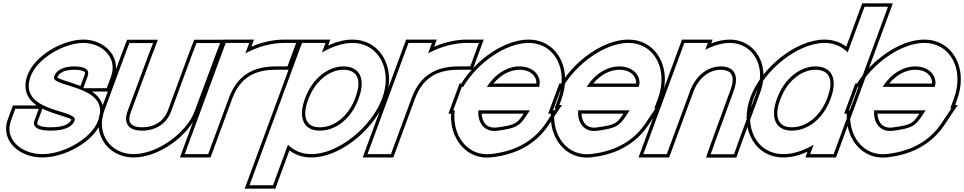

<svg xmlns="http://www.w3.org/2000/svg" viewBox="-20 -869 5750 1145"><path d="M642.3 -413 616.5 -343H476.5L502.3 -413C516 -450 495.1 -472 424.4 -473C354.4 -473 317 -450 302.3 -413C277.2 -345 647 -366 565.3 -150C525.5 -42 359.2 51 231.6 50C104.6 50 5.1 -41 45.3 -150L71.1 -220H211.1L185.3 -150C172.4 -115 199.8 -89 283.2 -90C367.2 -90 412 -114 425.3 -150C450.4 -218 83.9 -195 162.3 -413C201.8 -520 359.7 -612 476.1 -613C594.1 -613 681.8 -520 642.3 -413ZM528.6 -323H630.4L661.1 -406.1C668.4 -425.9 671.9 -445.5 671.9 -464.6C671.9 -562 582.6 -633 476 -633C351.8 -631.9 187 -537.7 143.5 -419.8C112.5 -333.7 146.5 -275.4 199.2 -240H57.2L26.6 -156.9C19.6 -138.2 16.3 -119.6 16.3 -101.6C16.2 0.1 117.6 70 231.5 70C366.2 71.1 540.1 -23.9 584.1 -143C616.5 -228.9 582 -287.6 528.6 -323ZM232.8 -221C305.6 -186.1 392.1 -169.4 406.1 -155.7C396.8 -132.8 363.7 -110 283.1 -110C254.1 -109.7 233.5 -112.8 220.6 -117.5C199.7 -125.1 199.7 -131.3 204.1 -143.1ZM460.1 -356.5C396.5 -380.5 332.9 -396.1 321.6 -407.3C333.1 -433.8 360 -453 424.3 -453C445.9 -452.7 462.1 -450.1 471.8 -446.6C488.5 -440.6 489.8 -436.8 483.5 -419.9Z M725.2 -543 751.7 -612H892.7L865.9 -542L741.3 -207C714.4 -134 745.8 -89 828.2 -90C911.2 -90 975.4 -134 1001 -206L1001.3 -207L1125.2 -543L1151.7 -612H1292.7L1265.9 -542L1141.3 -207C1092.3 -74 915.2 51 776.6 50C638.6 50 552.6 -72 601 -206L601.3 -207ZM706.5 -550 582.2 -212.9C572.2 -185.2 567.4 -157.9 567.4 -131.6C567.2 -18.9 654.6 70 776.5 70C924.9 71.1 1107.8 -58.4 1160.1 -200L1284.6 -534.9L1321.8 -632H1137.9L1106.5 -550L982.2 -212.8C959.5 -148.8 903.8 -110 828.1 -110C809.3 -109.8 794.6 -112.1 783.4 -116.2C753.5 -127.1 741.9 -150.7 760.1 -200L884.6 -534.9L921.8 -632H737.9Z M1443.2 -550.9C1517.3 -591 1598.8 -613 1676.1 -613H1746.1L1694.4 -473H1624.4C1487.3 -473 1395 -417.6 1346 -287.5L1344 -282L1318.2 -212L1247.4 -20L1221.6 50H1081.6L1107.4 -20L1178.2 -212L1204 -282C1204.4 -283.2 1204.9 -284.5 1205.3 -285.7L1300.2 -543L1326.1 -613H1466.1ZM1479.1 -590.5 1494.8 -633H1312.1L1186.6 -292.7C1186.1 -291.3 1185.7 -290.1 1185.2 -288.9L1052.9 70H1235.5L1364.8 -280.5C1410.8 -402.9 1493.7 -453 1624.4 -453H1708.4L1774.8 -633H1676.1C1610.7 -633 1541.8 -617.5 1479.1 -590.5Z M1900 -555.9C1960.3 -591.2 2023.6 -612.6 2081.1 -613C2240.1 -613 2322.3 -451 2259 -282C2195.9 -111 1996.2 51 1836.6 50C1778.9 50 1731.4 28.8 1697.3 -6.3L1633.8 166L1608 236H1468L1493.8 166L1659 -282L1755.2 -543L1781.1 -613H1921.1ZM1799 -282C1755.1 -163 1792.8 -89 1888.2 -90C1984.2 -90 2076.1 -163 2119 -282C2162.5 -400 2125.1 -472 2029.4 -473C1934.4 -473 1842.5 -400 1799 -282ZM1936.7 -597.6 1949.8 -633H1767.1L1439.3 256H1621.9L1706 28C1742.4 55.4 1785.9 70 1836.5 70C2007.6 71.1 2212.2 -97.2 2277.7 -275C2293 -315.9 2300.4 -356.8 2300.4 -395.4C2300.5 -525.3 2216.2 -633 2081 -633C2033.9 -632.7 1984.8 -619.5 1936.7 -597.6ZM1817.8 -275.1C1859.2 -387.5 1945.3 -453 2029.3 -453C2045.2 -452.8 2058.9 -450.4 2070 -446.3C2114.1 -430.2 2134.4 -381.6 2100.2 -288.9C2059.3 -175.4 1973.6 -110 1888.1 -110C1871.6 -109.8 1858 -112.1 1846.8 -116.2C1803.8 -132.1 1783.4 -182 1817.8 -275.1Z M2533.2 -550.9C2607.3 -591 2688.8 -613 2766.1 -613H2836.1L2784.4 -473H2714.4C2577.3 -473 2485 -417.6 2436 -287.5L2434 -282L2408.2 -212L2337.4 -20L2311.6 50H2171.6L2197.4 -20L2268.2 -212L2294 -282C2294.4 -283.2 2294.9 -284.5 2295.3 -285.7L2390.2 -543L2416.1 -613H2556.1ZM2569.1 -590.5 2584.8 -633H2402.1L2276.6 -292.7C2276.1 -291.3 2275.7 -290.1 2275.2 -288.9L2142.9 70H2325.5L2454.8 -280.5C2500.8 -402.9 2583.7 -453 2714.4 -453H2798.4L2864.8 -633H2766.1C2700.7 -633 2631.8 -617.5 2569.1 -590.5Z M2883.5 -351H3194.4C3212.5 -400 3175.1 -472 3079.4 -473C3004.8 -473 2932.7 -428 2883.5 -351ZM2691.8 -211H2682.8L2708.6 -281L2734.4 -351H2742.2C2826.8 -494.4 2995.3 -612.1 3131.1 -613C3290.1 -613 3371.7 -452 3308.6 -281L3287.2 -223H3294.2L3234 -133C3169.6 -37 3066.6 31 2912.9 49C2766.7 68 2673.6 -63.3 2691.8 -211ZM3140.2 -211H2832.9C2827.5 -131 2872.7 -79.5 2944.8 -89H2945.8C3056.4 -104 3077.1 -117 3114.8 -173ZM2922.8 -371C2967.4 -424.5 3023.3 -453 3079.3 -453C3083 -453 3087 -452.8 3090.6 -452.5C3157 -447.1 3181.4 -402.9 3178.6 -371ZM2669.9 -191C2668.9 -170.4 2669.6 -154.2 2671.9 -136C2687.6 -12.8 2781 86.3 2915.4 68.8C3073.8 50.3 3183 -21 3250.7 -121.9L3331.7 -243H3315.9L3327.4 -274.1C3342.6 -315.4 3349.9 -356.4 3350 -395.2C3350.2 -525.8 3266.3 -633 3131 -633C2987.8 -632.1 2820 -514.1 2730.9 -371H2720.5L2654.1 -191ZM3102.8 -191 3098.2 -184.2C3063.3 -132.3 3051.6 -123.6 2944.5 -109H2943.5L2942.2 -108.8C2939.3 -108.5 2936.5 -108.2 2933.8 -108C2885.6 -105.4 2855.5 -135.4 2852.6 -191Z M3478.5 -351H3789.4C3807.5 -400 3770.1 -472 3674.4 -473C3599.8 -473 3527.7 -428 3478.5 -351ZM3286.8 -211H3277.8L3303.6 -281L3329.4 -351H3337.2C3421.8 -494.4 3590.3 -612.1 3726.1 -613C3885.1 -613 3966.7 -452 3903.6 -281L3882.2 -223H3889.2L3829 -133C3764.6 -37 3661.6 31 3507.9 49C3361.7 68 3268.6 -63.3 3286.8 -211ZM3735.2 -211H3427.9C3422.5 -131 3467.7 -79.5 3539.8 -89H3540.8C3651.4 -104 3672.1 -117 3709.8 -173ZM3517.8 -371C3562.4 -424.5 3618.3 -453 3674.3 -453C3678 -453 3682 -452.8 3685.6 -452.5C3752 -447.1 3776.4 -402.9 3773.6 -371ZM3264.9 -191C3263.9 -170.4 3264.6 -154.2 3266.9 -136C3282.6 -12.8 3376 86.3 3510.4 68.8C3668.8 50.3 3778 -21 3845.7 -121.9L3926.7 -243H3910.9L3922.4 -274.1C3937.6 -315.4 3944.9 -356.4 3945 -395.2C3945.2 -525.8 3861.3 -633 3726 -633C3582.8 -632.1 3415 -514.1 3325.9 -371H3315.5L3249.1 -191ZM3697.8 -191 3693.2 -184.2C3658.3 -132.3 3646.6 -123.6 3539.5 -109H3538.5L3537.2 -108.8C3534.3 -108.5 3531.5 -108.2 3528.8 -108C3480.6 -105.4 3450.5 -135.4 3447.6 -191Z M4186 -572.2C4234.9 -597.6 4285.3 -612.7 4331.1 -613C4472.1 -613 4550.1 -472 4495.2 -326L4382.4 -20L4357.2 51H4218.2L4243 -19L4355.2 -326C4389.5 -419 4359.1 -472 4279.4 -473C4200.4 -473 4129.5 -419 4095.2 -326L4069.4 -256L3982.4 -20L3956.6 50H3816.6L3842.4 -20L3929.4 -256L3955.2 -326L4035.2 -543L4061.1 -613H4201.1ZM4221.3 -610.1 4229.8 -633H4047.1L3787.9 70H3970.5L4114 -319.1C4146.1 -406.1 4210.5 -453 4279.3 -453C4293.5 -452.8 4305.6 -450.7 4314.9 -447.2C4347.1 -435.4 4362.5 -403.5 4336.4 -332.9L4224.2 -25.8L4189.9 71H4371.3L4401.2 -13.2L4514 -319C4526.7 -352.9 4532.8 -387 4532.9 -419.4C4533.1 -535.8 4453.6 -633 4331 -633C4295.2 -632.7 4257.6 -624.1 4221.3 -610.1Z M4474 -282C4537.1 -453 4738.7 -612 4896.1 -613C4953.6 -613 5001.1 -591.8 5035.3 -556.7L5109.9 -759L5135.7 -829H5275.7L5249.9 -759L5075.3 -285.6L5074 -282L4977.4 -20L4951.6 50H4811.6L4832 -5.5C4772.2 29.4 4709.3 50.4 4651.6 50C4492.6 50 4410.9 -111 4474 -282ZM4614 -282C4570.1 -163 4607.8 -89 4703.2 -90C4797.7 -90 4888.3 -160.8 4932 -276.6L4934 -282C4977.5 -400 4940.1 -472 4844.4 -473C4749.4 -473 4657.5 -400 4614 -282ZM4455.2 -288.9C4440 -247.6 4432.7 -206.6 4432.6 -167.8C4432.4 -37.2 4516.5 70 4651.5 70C4698.6 70.3 4747.6 57.5 4795.4 36L4782.9 70H4965.5L5304.4 -849H5121.8L5026.6 -591C4990.1 -618.4 4946.8 -633 4896 -633C4727.3 -631.9 4521 -467.1 4455.2 -288.9ZM4632.8 -275.1C4674.2 -387.5 4760.3 -453 4844.3 -453C4860.2 -452.8 4873.9 -450.4 4885 -446.3C4929.1 -430.2 4949.4 -381.5 4915.2 -288.9L4913.3 -283.6C4871.7 -173.5 4787.3 -110 4703.1 -110C4686.6 -109.8 4673 -112.1 4661.8 -116.2C4618.8 -132.1 4598.4 -182 4632.8 -275.1Z M5243.5 -351H5554.4C5572.5 -400 5535.1 -472 5439.4 -473C5364.8 -473 5292.7 -428 5243.5 -351ZM5051.8 -211H5042.8L5068.6 -281L5094.4 -351H5102.2C5186.8 -494.4 5355.3 -612.1 5491.1 -613C5650.1 -613 5731.7 -452 5668.6 -281L5647.2 -223H5654.2L5594 -133C5529.6 -37 5426.6 31 5272.9 49C5126.7 68 5033.6 -63.3 5051.8 -211ZM5500.2 -211H5192.9C5187.5 -131 5232.7 -79.5 5304.8 -89H5305.8C5416.4 -104 5437.1 -117 5474.8 -173ZM5282.8 -371C5327.4 -424.5 5383.3 -453 5439.3 -453C5443 -453 5447 -452.8 5450.6 -452.5C5517 -447.1 5541.4 -402.9 5538.6 -371ZM5029.9 -191C5028.9 -170.4 5029.6 -154.2 5031.9 -136C5047.6 -12.8 5141 86.3 5275.4 68.8C5433.8 50.3 5543 -21 5610.7 -121.9L5691.7 -243H5675.9L5687.4 -274.1C5702.6 -315.4 5709.9 -356.4 5710 -395.2C5710.2 -525.8 5626.3 -633 5491 -633C5347.8 -632.1 5180 -514.1 5090.9 -371H5080.5L5014.1 -191ZM5462.8 -191 5458.2 -184.2C5423.3 -132.3 5411.6 -123.6 5304.5 -109H5303.5L5302.2 -108.8C5299.3 -108.5 5296.5 -108.2 5293.8 -108C5245.6 -105.4 5215.5 -135.4 5212.6 -191Z"/></svg>

Font: Nordica Plus
Style: NordicaClassicRgOblOl
Weight: 500
Version: Version 1.01